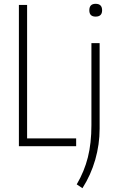

<svg xmlns="http://www.w3.org/2000/svg" viewBox="-20 -766 609 1006"><path d="M481 -679Q448 -679 448 -712Q448 -746 481 -746Q515 -746 515 -712Q515 -679 481 -679ZM382 200Q422 132 440.5 58Q459 -16 459 -110V-540H502V-92Q502 -9 479 71Q456 151 412 220ZM79 -740H122V-41H379V0H79Z"/></svg>

Font: Encode Sans Compressed
Style: ExtraLight
Weight: 200
Designer: Pablo Impallari, Andres Torresi
Foundry: Pablo Impallari, Andres Torresi
Version: Version 1.000; ttfautohint (v1.00) -l 8 -r 50 -G 200 -x 14 -